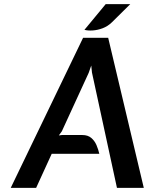

<svg xmlns="http://www.w3.org/2000/svg" viewBox="-20 -910 748 930"><path d="M32 0 382.5 -727H504L676.5 0H546.5L425.5 -558.5L422 -592.5L409.5 -557L279.5 -274L265 -254L279.5 -256H378.5Q405.5 -256 422 -242Q438.5 -228 447.5 -206.8Q456.5 -185.5 461 -165H230.5L155 0ZM389 -765.5 492 -890H611L522 -802Q502 -782.5 477.2 -773.2Q452.5 -764 429 -762.5Q405.5 -761 389 -765.5Z"/></svg>

Font: Expletus Sans SemiBold
Style: Italic
Weight: 600
Italic angle: -7°
Version: Version 7.500